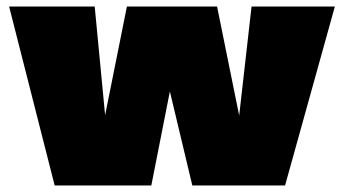

<svg xmlns="http://www.w3.org/2000/svg" viewBox="-20 -570 1057 590"><path d="M148 0 8 -550H271L303 -216L370 -550H647L715 -215L753 -550H1009L856 0H571L502 -289L445 0Z"/></svg>

Font: Georama Extended Black
Style: Regular
Weight: 900
Width: 7
Designer: Jean-Baptiste Levee
Foundry: Production Type
Version: Version 1.000